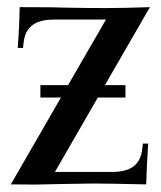

<svg xmlns="http://www.w3.org/2000/svg" viewBox="-20 -508 443 529"><path d="M9.8 0 147.9 -239.3H91.3V-273.4H167.5L272 -454.1H128.9Q88.9 -454.1 68.6 -438.2Q48.3 -422.4 44.9 -389.6L43.5 -376H28.8Q33.2 -430.7 34.2 -488.3Q135.7 -488.3 168.9 -486.8Q212.9 -485.8 272.5 -485.8Q321.3 -485.8 393.1 -488.3L269 -273.4H325.7V-239.3H249.5L131.3 -34.2H288.1Q328.1 -34.2 348.4 -50Q368.7 -65.9 372.1 -98.6L373.5 -112.3H388.2Q384.3 -52.7 382.8 0Q272 -2.4 237.8 -2.4Q212.9 -2.4 149.2 -1Q85.4 0.5 77.6 0.5Q35.6 0.5 9.8 0Z"/></svg>

Font: Flanker
Style: Regular
Weight: 400
Designer: Flanker
Foundry: Flanker
Version: Version 2.027